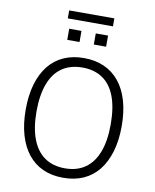

<svg xmlns="http://www.w3.org/2000/svg" viewBox="-103 -1054 919 1139"><g transform="rotate(10 356.5 -484.0)"><path d="M356 8Q288 8 234.5 -16Q181 -40 144 -86.5Q107 -133 87.5 -200Q68 -267 68 -352Q68 -438 87.5 -505Q107 -572 144 -618.5Q181 -665 234.5 -689Q288 -713 356 -713Q425 -713 478.5 -689Q532 -665 569.5 -619Q607 -573 626.5 -506Q646 -439 646 -353Q646 -268 626 -200.5Q606 -133 569 -86.5Q532 -40 478.5 -16Q425 8 356 8ZM357 -49Q429 -49 478.5 -83.5Q528 -118 554 -185.5Q580 -253 580 -353Q580 -453 554.5 -520.5Q529 -588 479 -622Q429 -656 357 -656Q285 -656 235 -622Q185 -588 159 -520Q133 -452 133 -352Q133 -254 159 -186Q185 -118 235 -83.5Q285 -49 357 -49ZM220 -928V-976H492V-928ZM239 -802V-869H313V-802ZM399 -802V-869H473V-802Z"/></g></svg>

Font: Nunito Sans 10pt SemiCondensed Light
Style: Regular
Weight: 300
Width: 4
Designer: Vernon Adams
Foundry: Vernon Adams
Version: Version 3.101;gftools[0.9.27]